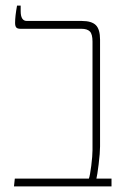

<svg xmlns="http://www.w3.org/2000/svg" viewBox="-20 -667 458 687"><path d="M33 -28H298Q302 -38 306.5 -73.5Q311 -109 311 -130V-518Q311 -545 301.5 -554.5Q292 -564 271 -564H53Q42 -564 38 -569Q34 -574 34 -585Q34 -609 41 -647H54V-627Q54 -592 76 -592H273Q308 -592 323 -577Q338 -562 338 -525V-143Q338 -120 333 -79.5Q328 -39 325 -28H379V0H30Z"/></svg>

Font: Noto Serif Hebrew NarrowThin
Style: Regular
Weight: 250
Width: 4
Designer: Monotype Design Team
Foundry: Monotype Imaging Inc.
Version: Version 1.000